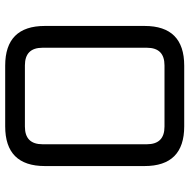

<svg xmlns="http://www.w3.org/2000/svg" viewBox="-15 -715 730 740"><g transform="rotate(-90 350.0 -345.0)"><path d="M80 -153V-537Q80 -690 233 -690H467Q620 -690 620 -537V-153Q620 0 467 0H233Q80 0 80 -153ZM164 -144Q164 -76 232 -76H468Q536 -76 536 -144V-546Q536 -614 468 -614H232Q164 -614 164 -546Z"/></g></svg>

Font: Oxanium
Style: Regular
Weight: 400
Designer: Severin Meyer
Version: Version 1.001